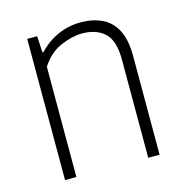

<svg xmlns="http://www.w3.org/2000/svg" viewBox="-87 -629 683 710"><g transform="rotate(-15 255.0 -274.0)"><path d="M76.5 0V-540.5H114.5L118 -478H122.5Q153.5 -511.5 194.8 -530Q236 -548.5 283 -548.5Q328 -548.5 363.2 -532.2Q398.5 -516 418.5 -478.5Q438.5 -441 438.5 -376.5V0H395V-375Q395 -449.5 363 -478.5Q331 -507.5 277.5 -507.5Q240.5 -507.5 195.8 -488.8Q151 -470 120 -422V0Z"/></g></svg>

Font: Encode Sans Semi Condensed ExtraLight
Style: Regular
Weight: 200
Width: 4
Designer: Multiple Designers
Foundry: Impallari Type
Version: Version 3.000; ttfautohint (v1.8.3) -l 8 -r 50 -G 200 -x 14 